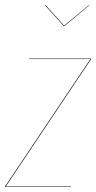

<svg xmlns="http://www.w3.org/2000/svg" viewBox="-27 -753 387 773"><path d="M332 -732.9 333 -731.9 231.9 -647.9H230L153.8 -731.9L155.8 -732.9L231 -649.9ZM339.8 -517.1V-515.1L-3.9 -2H258.8V0H-6.8V-2L336.9 -515.1H89.8V-517.1Z"/></svg>

Font: Fira Sans Compressed Two
Style: Italic
Weight: 100
Width: 3
Italic angle: -8°
Designer: Carrois Corporate & Edenspiekermann AG
Foundry: Carrois Corporate GbR & Edenspiekermann AG
Version: Version 4.203;PS 004.203;hotconv 1.0.88;makeotf.lib2.5.64775